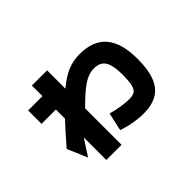

<svg xmlns="http://www.w3.org/2000/svg" viewBox="-119 -867 1177 1177"><g transform="rotate(-45 469.0 -279.0)"><path d="M425.8 -25.4 452.1 -143.6Q488.8 -132.8 529.5 -126.5Q570.3 -120.1 599.6 -120.1Q631.3 -120.1 647.5 -131.1Q663.6 -142.1 670.2 -171.4Q676.8 -200.7 676.8 -258.8Q676.8 -312.5 666.7 -345Q656.7 -377.4 635.7 -392.3Q614.7 -407.2 580.1 -407.2Q551.3 -407.2 522.2 -395Q493.2 -382.8 456.5 -353.5Q419.9 -324.2 368.2 -272V43.9H236.3V-151.4Q199.2 -95.2 168 -45.9L112.3 -175.8Q182.1 -256.8 236.3 -314.5V-393.6H112.3V-509.8H236.3V-601.6H368.2V-442.9Q427.2 -492.2 476.1 -511.7Q524.9 -531.2 580.1 -531.2Q696.3 -531.2 753.4 -463.6Q810.5 -396 810.5 -258.8Q810.5 -166.5 788.3 -108.6Q766.1 -50.8 719.7 -22.9Q673.3 4.9 599.6 4.9Q516.6 4.9 425.8 -25.4Z"/></g></svg>

Font: Pretendard ExtraBold
Style: Regular
Weight: 800
Designer: Base glyphs from Inter by Rasmus Andersson; Hangeul glyphs from Noto Sans CJK(Source Han Sans) by Jang Soo-young and Kan
Foundry: Kil Hyung-jin
Version: Version 1.309